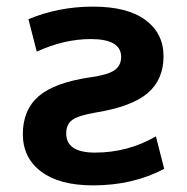

<svg xmlns="http://www.w3.org/2000/svg" viewBox="-20 -550 565 580"><path d="M91 -394 66 -492Q157 -530 261 -530Q365 -530 419.5 -489.5Q474 -449 474 -380Q474 -310 426.5 -269Q379 -228 269 -210Q216 -201 198 -187.5Q180 -174 180 -147Q180 -89 267 -89Q366 -89 451 -138L476 -40Q382 10 261 10Q160 10 104.5 -31.5Q49 -73 49 -145Q49 -218 97 -259.5Q145 -301 256 -317Q306 -324 326 -338Q346 -352 346 -378Q346 -432 254 -432Q174 -432 91 -394Z"/></svg>

Font: M PLUS 1p
Style: Bold
Weight: 700
Version: Version 1.062